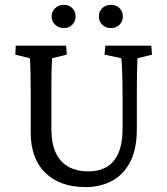

<svg xmlns="http://www.w3.org/2000/svg" viewBox="-20 -761 688 790"><path d="M44.9 -573.2H252L254.9 -536.1L194.3 -521.5Q194.3 -517.6 193.4 -503.9Q192.4 -490.2 191.9 -460.9Q191.4 -431.6 191.4 -377.9V-227.5Q192.4 -166 211.4 -128.4Q230.5 -90.8 264.6 -73.2Q298.8 -55.7 342.8 -55.7Q385.7 -55.7 417.5 -73.2Q449.2 -90.8 466.8 -130.4Q484.4 -169.9 484.4 -234.4V-360.4Q484.4 -404.3 483.4 -438Q482.4 -471.7 481.4 -493.7Q480.5 -515.6 478.5 -521.5L410.2 -536.1L413.1 -573.2H602.5L605.5 -536.1L545.9 -521.5Q545.9 -518.6 544.9 -503.4Q543.9 -488.3 543.5 -454.1Q543 -419.9 543 -360.4V-229.5Q543 -147.5 515.6 -94.7Q488.3 -42 440.4 -16.6Q392.6 8.8 333 8.8Q226.6 8.8 166.5 -49.8Q106.4 -108.4 106.4 -215.8V-377.9Q106.4 -431.6 105.5 -461.4Q104.5 -491.2 104 -504.9Q103.5 -518.6 102.5 -521.5L43 -536.1ZM243.2 -645.5Q221.7 -645.5 207 -659.2Q192.4 -672.9 192.4 -693.4Q192.4 -713.9 207 -727.5Q221.7 -741.2 243.2 -741.2Q263.7 -741.2 277.3 -727.5Q291 -713.9 291 -693.4Q291 -672.9 277.3 -659.2Q263.7 -645.5 243.2 -645.5ZM436.5 -645.5Q415 -645.5 400.9 -659.2Q386.7 -672.9 386.7 -693.4Q386.7 -713.9 400.9 -727.5Q415 -741.2 436.5 -741.2Q458 -741.2 471.7 -727.5Q485.4 -713.9 485.4 -693.4Q485.4 -672.9 471.7 -659.2Q458 -645.5 436.5 -645.5Z"/></svg>

Font: Crimson Pro ExtraLight
Style: Regular
Weight: 400
Version: Version 1.002